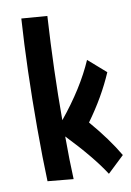

<svg xmlns="http://www.w3.org/2000/svg" viewBox="-85 -785 587 861"><g transform="rotate(-10 208.0 -354.0)"><path d="M332 -497 412 -427Q367 -322 292 -219Q370 -128 416 -49L340 23Q286 -61 176 -176Q176 -65 180 19L63 8Q59 -96 59 -235Q59 -504 74 -731L191 -722Q176 -477 176 -250Q280 -377 332 -497Z"/></g></svg>

Font: Boogaloo
Style: Regular
Weight: 400
Designer: John Vargas Beltran
Foundry: John Vargas Beltran
Version: Version 1.001